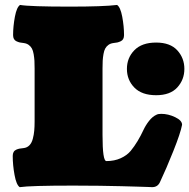

<svg xmlns="http://www.w3.org/2000/svg" viewBox="-20 -754 769 780"><path d="M614.3 -581.1Q671.4 -581.1 700.2 -549.6Q729 -518.1 729 -474.1Q729 -430.2 700.2 -398.7Q671.4 -367.2 614.3 -367.2Q556.2 -367.2 525.9 -398.2Q495.6 -429.2 495.6 -474.1Q495.6 -519 525.9 -550Q556.2 -581.1 614.3 -581.1ZM396.5 -475.6V-205.1Q396.5 -99.6 412.1 -99.6Q444.8 -99.6 470.5 -111.3Q496.1 -123 511 -141.1Q525.9 -159.2 539.3 -181.6Q552.7 -204.1 562 -224.4Q571.3 -244.6 585.4 -262.7Q599.6 -280.8 616.2 -288.1Q622.6 -291.5 635.3 -291.5Q663.1 -291.5 691.4 -278.1Q719.7 -264.6 719.7 -247.1Q713.4 -213.4 684.3 -140.6Q655.3 -67.9 629.9 -14.2Q620.6 6.3 598.1 6.3Q597.2 6.3 581.3 5.6Q565.4 4.9 537.4 4.2Q509.3 3.4 472.9 2.4Q436.5 1.5 384.3 0.7Q332 0 277.8 0Q102.1 0 60.1 6.3Q46.4 -2.9 39.1 -43.2Q31.7 -83.5 31.7 -120.6Q31.7 -129.9 35.2 -136.2Q38.6 -142.6 45.7 -145.8Q52.7 -148.9 58.6 -150.1Q64.5 -151.4 75.2 -152.3Q89.8 -153.8 99.4 -163.6Q108.9 -173.3 113.3 -190.2Q117.7 -207 119.1 -223.1Q120.6 -239.3 120.6 -261.2V-475.6Q120.6 -494.6 119.9 -507.3Q119.1 -520 116.7 -534.2Q114.3 -548.3 109.6 -556.9Q105 -565.4 96.7 -571.5Q88.4 -577.6 76.7 -579.1Q66.4 -580.1 60.3 -581.5Q54.2 -583 47.1 -586.2Q40 -589.4 36.6 -595.7Q33.2 -602.1 33.2 -611.3Q33.2 -647 40.5 -686Q47.9 -725.1 61.5 -733.9Q101.6 -727.1 263.2 -727.1Q400.9 -727.1 455.6 -733.9Q469.2 -725.1 476.6 -686Q483.9 -647 483.9 -611.3Q483.9 -602.1 480.5 -595.7Q477.1 -589.4 470 -586.2Q462.9 -583 456.8 -581.5Q450.7 -580.1 440.4 -579.1Q428.7 -577.6 420.4 -571.5Q412.1 -565.4 407.5 -556.9Q402.8 -548.3 400.4 -534.2Q397.9 -520 397.2 -507.3Q396.5 -494.6 396.5 -475.6Z"/></svg>

Font: Coustard Black
Style: Regular
Weight: 900
Foundry: vernon adams
Version: Version 1.001;